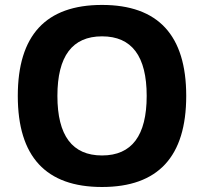

<svg xmlns="http://www.w3.org/2000/svg" viewBox="-20 -745 821 775"><path d="M391.7 9.8Q51.8 9.8 51.8 -357.9Q51.8 -725.1 391.7 -725.1Q731.7 -725.1 731.7 -357.9Q731.7 9.8 391.7 9.8ZM391.9 -117.5Q572.1 -117.5 572.1 -357.9Q572.1 -598.3 391.9 -598.3Q211.7 -598.3 211.7 -357.9Q211.7 -117.5 391.9 -117.5Z"/></svg>

Font: Nokora
Style: Regular
Weight: 400
Designer: Danh Hong
Foundry: Danh Hong
Version: Version 9.000